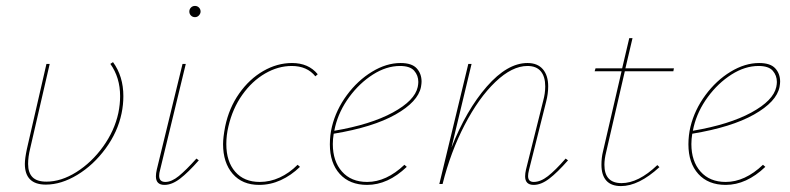

<svg xmlns="http://www.w3.org/2000/svg" viewBox="-20 -622 2672 649"><path d="M82 -120Q75 -92 75 -68Q75 -38 90 -23Q105 -8 137 -8Q187 -8 238.5 -40.5Q290 -73 328.5 -126.5Q367 -180 380 -240Q386 -269 386 -297Q386 -360 353 -406L362 -412Q397 -364 397 -297Q397 -268 391 -239Q378 -176 337 -120Q296 -64 241.5 -31Q187 2 135 2Q64 2 64 -68Q64 -86 71 -119L137 -406H148Z M507 -26Q507 -36 510 -49L597 -406H608L521 -47Q518 -37 518 -28Q518 -7 539 -7Q560 -7 584.5 -27Q609 -47 644 -86L652 -80Q616 -39 588.5 -18Q561 3 536 3Q507 3 507 -26ZM620 -583Q620 -591 625.5 -596.5Q631 -602 639 -602Q647 -602 652.5 -596.5Q658 -591 658 -583Q658 -576 652.5 -570Q647 -564 639 -564Q631 -564 625.5 -569.5Q620 -575 620 -583Z M966 -399Q920 -399 876 -373.5Q832 -348 799 -301.5Q766 -255 752 -194Q745 -165 745 -135Q745 -76 775 -41.5Q805 -7 858 -7Q893 -7 925.5 -22Q958 -37 986 -65L994 -58Q964 -29 929 -13Q894 3 856 3Q799 3 766.5 -34.5Q734 -72 734 -135Q734 -157 741 -194Q754 -257 788.5 -306Q823 -355 870 -382Q917 -409 967 -409Q1023 -409 1054 -371L1046 -364Q1018 -399 966 -399Z M1405 -346Q1405 -340 1403 -328Q1393 -278 1317 -235Q1241 -192 1108 -170Q1105 -152 1105 -135Q1105 -77 1136 -42Q1167 -7 1221 -7Q1286 -7 1347 -65L1355 -58Q1291 3 1221 3Q1162 3 1128.5 -34Q1095 -71 1095 -134Q1095 -165 1102 -194Q1116 -251 1152.5 -300.5Q1189 -350 1237.5 -379.5Q1286 -409 1334 -409Q1372 -409 1388.5 -391Q1405 -373 1405 -346ZM1394 -345Q1394 -367 1380 -383Q1366 -399 1332 -399Q1286 -399 1240.5 -370Q1195 -341 1160.5 -294Q1126 -247 1113 -194L1110 -180Q1233 -201 1307.5 -241.5Q1382 -282 1392 -328Q1394 -338 1394 -345Z M1900 -80Q1864 -39 1836.5 -18Q1809 3 1784 3Q1755 3 1755 -26Q1755 -36 1758 -49L1816 -281Q1823 -306 1823 -330Q1823 -363 1808 -381Q1793 -399 1763 -399Q1711 -399 1654.5 -345Q1598 -291 1550.5 -199.5Q1503 -108 1476 0H1465L1563 -406H1574L1506 -123Q1556 -250 1625.5 -329.5Q1695 -409 1763 -409Q1797 -409 1815 -388Q1833 -367 1833 -330Q1833 -305 1826 -278L1768 -47Q1765 -35 1765 -27Q1765 -7 1784 -7Q1807 -7 1832 -26.5Q1857 -46 1892 -86Z M2029 -108Q2023 -84 2023 -65Q2023 -3 2081 -3Q2138 -3 2202 -64L2209 -57Q2139 7 2079 7Q2046 7 2029.5 -11.5Q2013 -30 2013 -65Q2013 -89 2018 -109L2081 -381H1990L1993 -391H2083L2107 -493H2118L2094 -391H2258L2256 -381H2092Z M2617 -346Q2617 -340 2615 -328Q2605 -278 2529 -235Q2453 -192 2320 -170Q2317 -152 2317 -135Q2317 -77 2348 -42Q2379 -7 2433 -7Q2498 -7 2559 -65L2567 -58Q2503 3 2433 3Q2374 3 2340.5 -34Q2307 -71 2307 -134Q2307 -165 2314 -194Q2328 -251 2364.5 -300.5Q2401 -350 2449.5 -379.5Q2498 -409 2546 -409Q2584 -409 2600.5 -391Q2617 -373 2617 -346ZM2606 -345Q2606 -367 2592 -383Q2578 -399 2544 -399Q2498 -399 2452.5 -370Q2407 -341 2372.5 -294Q2338 -247 2325 -194L2322 -180Q2445 -201 2519.5 -241.5Q2594 -282 2604 -328Q2606 -338 2606 -345Z"/></svg>

Font: Ysabeau Hairline
Style: Italic
Weight: 100
Italic angle: -12°
Designer: Christian Thalmann (Catharsis Fonts)
Version: Version 0.003